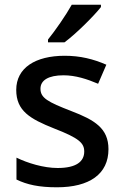

<svg xmlns="http://www.w3.org/2000/svg" viewBox="-20 -786 524 816"><path d="M409 -756V-766H285C260 -721 214 -655 184 -618V-606H254C303 -642 380 -719 409 -756ZM441 -152C441 -241 382 -276 283 -314C182 -353 152 -370 152 -409C152 -445 186 -466 250 -466C301 -466 350 -450 397 -430L432 -511C377 -535 321 -549 255 -549C131 -549 49 -498 49 -404C49 -315 107 -281 210 -240C316 -199 338 -178 338 -142C338 -100 305 -72 225 -72C165 -72 97 -93 50 -116V-23C95 -1 146 10 222 10C360 10 441 -46 441 -152Z"/></svg>

Font: Noto Sans Hanifi Rohingya Medium
Style: Regular
Weight: 500
Designer: Monotype Design Team and DaltonMaag
Foundry: Google LLC
Version: Version 2.102